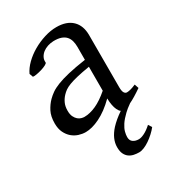

<svg xmlns="http://www.w3.org/2000/svg" viewBox="-168 -565 795 878"><g transform="rotate(-30 229.5 -126.0)"><path d="M417 146Q406.7 159.2 392.8 171.9Q378.9 184.6 364.3 194.6Q349.6 204.6 335 210.7Q320.3 216.8 308.1 216.8Q293.9 216.8 280.3 213.9Q266.6 210.9 255.9 203.1Q245.1 195.3 238.5 181.6Q231.9 168 231.9 146Q231.9 102.1 270 60.1Q293.5 34.7 329.6 10.3Q321.8 4.9 315.9 -7.8Q305.2 -30.3 304.2 -69.8Q282.2 -47.9 260.3 -31.7Q238.3 -15.6 217.3 -5.4Q196.3 4.9 177.5 9.8Q158.7 14.6 143.1 14.6Q125.5 14.6 106.9 8.8Q88.4 2.9 73.5 -9.8Q58.6 -22.5 48.8 -42.5Q39.1 -62.5 39.1 -90.8Q39.1 -127.9 52 -152.8Q64.9 -177.7 83 -195.8Q94.7 -207.5 109.6 -218Q124.5 -228.5 149.2 -238.3Q173.8 -248 210.9 -256.8Q248 -265.6 304.2 -273.9V-342.8Q304.2 -359.4 300.3 -373.8Q296.4 -388.2 287.1 -398.7Q277.8 -409.2 262 -414.8Q246.1 -420.4 222.2 -419.9Q206.5 -419.4 191.4 -414.6Q176.3 -409.7 165 -400.9Q153.8 -392.1 147.5 -380.1Q141.1 -368.2 142.6 -353.5Q143.1 -349.1 132.6 -343.5Q122.1 -337.9 107.7 -333.5Q93.3 -329.1 79.3 -326.7Q65.4 -324.2 59.6 -325.7L52.7 -344.7Q64 -369.1 86.9 -391.6Q109.9 -414.1 139.4 -431.2Q168.9 -448.2 201.9 -458.5Q234.9 -468.8 265.6 -468.8Q319.3 -468.8 348.4 -440.7Q377.4 -412.6 377.4 -362.3V-86.9Q377.4 -66.4 382.8 -57.6Q388.2 -48.8 397 -48.8Q403.8 -48.8 414.6 -51.3Q425.3 -53.7 444.8 -62L452.1 -40Q410.6 -11.2 383.3 1.5L382.3 2.4Q361.8 16.6 347.7 30.3Q326.2 50.8 314.5 68.8Q302.7 86.9 298.8 102.1Q294.9 117.2 294.9 128.9Q294.9 147 306.6 155.5Q318.4 164.1 336.9 164.1Q349.1 164.1 366.9 155.3Q384.8 146.5 405.3 127.9ZM171.9 -48.8Q201.2 -48.8 234.1 -63.7Q267.1 -78.6 304.2 -110.8V-237.3Q263.2 -230.5 236.6 -224.1Q210 -217.8 192.9 -211.2Q175.8 -204.6 165.5 -197.3Q155.3 -189.9 147.5 -181.6Q134.8 -168.5 127 -151.6Q119.1 -134.8 119.1 -111.8Q119.1 -92.3 125 -80.1Q130.9 -67.9 139.2 -60.8Q147.5 -53.7 156.5 -51.3Q165.5 -48.8 171.9 -48.8Z"/></g></svg>

Font: Gentium Plus Am
Style: Regular
Weight: 400
Designer: J. Victor Gaultney, Annie Olsen, Iska Routamaa, Becca Hirsbrunner
Foundry: SIL International
Version: Version 5.000